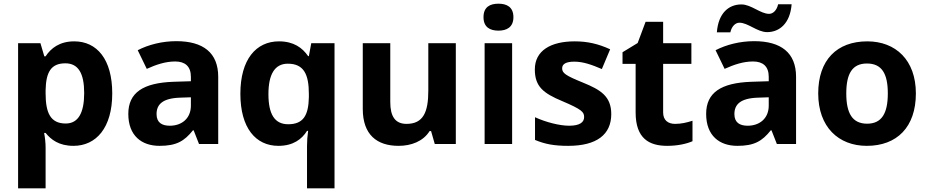

<svg xmlns="http://www.w3.org/2000/svg" viewBox="-20 -780 5026 1040"><path d="M382 -556C303 -556 256 -519 227 -475H220L199 -546H78V240H227V20C227 -6 224 -34 219 -60H227C256 -24 299 10 378 10C501 10 588 -88 588 -274C588 -459 505 -556 382 -556ZM334 -437C404 -437 436 -383 436 -276C436 -169 404 -111 336 -111C253 -111 227 -169 227 -275V-291C229 -389 256 -437 334 -437Z M935 -557C858 -557 784 -538 726 -508L775 -407C826 -430 876 -447 929 -447C982 -447 1014 -421 1014 -364V-340L919 -337C756 -331 675 -279 675 -163C675 -45 747 10 844 10C935 10 978 -15 1025 -74H1029L1058 0H1162V-364C1162 -494 1081 -557 935 -557ZM956 -251 1014 -253V-208C1014 -138 964 -99 900 -99C857 -99 828 -116 828 -162C828 -214 860 -248 956 -251Z M1643 11V240H1792V-546H1666L1653 -476H1649C1618 -521 1571 -556 1491 -556C1367 -556 1282 -458 1282 -272C1282 -87 1365 10 1488 10C1568 10 1615 -26 1643 -71H1649C1645 -44 1643 -16 1643 11ZM1541 -107C1468 -107 1434 -161 1434 -270C1434 -377 1468 -435 1539 -435C1626 -435 1653 -377 1653 -271V-253C1651 -155 1623 -107 1541 -107Z M2449 -546H2300V-289C2300 -173 2273 -109 2182 -109C2121 -109 2094 -149 2094 -227V-546H1945V-190C1945 -50 2022 10 2139 10C2207 10 2272 -14 2307 -70H2315L2335 0H2449Z M2680 -760C2635 -760 2599 -743 2599 -687C2599 -632 2635 -614 2680 -614C2724 -614 2761 -632 2761 -687C2761 -743 2724 -760 2680 -760ZM2754 -546H2605V0H2754Z M3291 -162C3291 -259 3232 -294 3139 -332C3043 -371 3025 -384 3025 -410C3025 -434 3047 -446 3091 -446C3140 -446 3186 -429 3240 -406L3285 -513C3220 -543 3161 -556 3093 -556C2962 -556 2877 -505 2877 -404C2877 -311 2923 -275 3026 -232C3132 -187 3144 -173 3144 -146C3144 -118 3121 -99 3063 -99C3011 -99 2937 -118 2878 -145V-22C2933 1 2982 10 3058 10C3212 10 3291 -51 3291 -162Z M3637 -109C3598 -109 3572 -129 3572 -171V-434H3725V-546H3572V-662H3477L3434 -547L3352 -497V-434H3423V-171C3423 -30 3496 10 3594 10C3650 10 3699 -1 3731 -15V-126C3700 -116 3670 -109 3637 -109Z M3863 -605H3936C3944 -640 3965 -657 3985 -657C4032 -657 4082 -606 4135 -606C4203 -606 4260 -654 4268 -757H4195C4187 -722 4166 -705 4146 -705C4099 -705 4049 -756 3996 -756C3927 -756 3871 -709 3863 -605ZM4065 -557C3988 -557 3914 -538 3856 -508L3905 -407C3956 -430 4006 -447 4059 -447C4112 -447 4144 -421 4144 -364V-340L4049 -337C3886 -331 3805 -279 3805 -163C3805 -45 3877 10 3974 10C4065 10 4108 -15 4155 -74H4159L4188 0H4292V-364C4292 -494 4211 -557 4065 -557ZM4086 -251 4144 -253V-208C4144 -138 4094 -99 4030 -99C3987 -99 3958 -116 3958 -162C3958 -214 3990 -248 4086 -251Z M4941 -274C4941 -455 4831 -556 4678 -556C4513 -556 4412 -455 4412 -274C4412 -92 4522 10 4675 10C4839 10 4941 -92 4941 -274ZM4564 -274C4564 -382 4597 -436 4676 -436C4756 -436 4789 -382 4789 -274C4789 -166 4756 -110 4677 -110C4597 -110 4564 -166 4564 -274Z"/></svg>

Font: Noto Sans Bassa Vah
Style: Bold
Weight: 700
Designer: Monotype Design Team
Foundry: Monotype Imaging Inc.
Version: Version 2.002